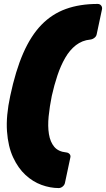

<svg xmlns="http://www.w3.org/2000/svg" viewBox="-20 -796 538 975"><path d="M278 159Q235 159 191 143Q147 127 109.5 92.5Q72 58 46.5 3Q21 -52 15.5 -129.5Q10 -207 32 -309Q59 -437 98 -526Q137 -615 190.5 -670Q244 -725 314.5 -750.5Q385 -776 476 -776Q487 -776 493.5 -768Q500 -760 498 -749L471 -622Q469 -611 459 -603.5Q449 -596 438 -595Q397 -591 365.5 -566.5Q334 -542 311 -502Q288 -462 271.5 -412.5Q255 -363 243 -309Q232 -255 227 -205Q222 -155 228.5 -115Q235 -75 255.5 -50.5Q276 -26 316 -22Q327 -21 333.5 -13.5Q340 -6 337 5L310 132Q308 143 298.5 151Q289 159 278 159Z"/></svg>

Font: Rubik Black
Style: Italic
Weight: 900
Italic angle: -12°
Designer: Hubert and Fischer
Foundry: Hubert and Fischer
Version: Version 2.300;gftools[0.9.30]